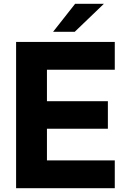

<svg xmlns="http://www.w3.org/2000/svg" viewBox="-20 -982 662 1002"><path d="M579 0H64V-763H579V-618H225V-454H543V-310H225V-145H579ZM370 -816H257L372 -962H522Z"/></svg>

Font: Open Sauce One ExtraBold
Style: Regular
Weight: 800
Designer: Alfredo Marco Pradil
Foundry: Creative Sauce Fz LLC
Version: Version 1.477